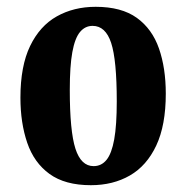

<svg xmlns="http://www.w3.org/2000/svg" viewBox="-20 -534 547 564"><path d="M252 -458Q290 -458 306.5 -408Q323 -358 323 -236Q323 -166 315.5 -124.5Q308 -83 293 -64.5Q278 -46 255 -46Q218 -46 201.5 -97.5Q185 -149 185 -270Q185 -340 192.5 -381Q200 -422 215 -440Q230 -458 252 -458ZM247 10Q312 10 361.5 -18.5Q411 -47 439 -106.5Q467 -166 467 -259Q467 -334 447 -391.5Q427 -449 382 -481.5Q337 -514 261 -514Q197 -514 147 -486Q97 -458 68.5 -399Q40 -340 40 -247Q40 -173 60 -114.5Q80 -56 125.5 -23Q171 10 247 10Z"/></svg>

Font: Yrsa
Style: Bold
Weight: 700
Version: Version 2.004